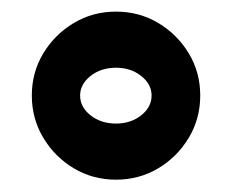

<svg xmlns="http://www.w3.org/2000/svg" viewBox="-20 -480 391 324"><path d="M33.7 -318.8Q33.7 -357.9 53 -389.9Q72.3 -421.9 104.5 -441.2Q136.7 -460.4 175.8 -460.4Q214.8 -460.4 247.1 -441.2Q279.3 -421.9 298.6 -389.9Q317.9 -357.9 317.9 -318.8Q317.9 -279.8 298.6 -247.6Q279.3 -215.3 247.1 -196Q214.8 -176.8 175.8 -176.8Q136.7 -176.8 104.5 -196Q72.3 -215.3 53 -247.6Q33.7 -279.8 33.7 -318.8ZM115.2 -318.8Q115.2 -299.3 132.8 -285.4Q150.4 -271.5 175.8 -271.5Q200.7 -271.5 218.3 -285.4Q235.8 -299.3 235.8 -318.8Q235.8 -337.9 218.3 -351.8Q200.7 -365.7 175.8 -365.7Q150.4 -365.7 132.8 -351.8Q115.2 -337.9 115.2 -318.8Z"/></svg>

Font: Pinar ExtraBold
Style: Regular
Weight: 800
Designer: Amin Abedi
Version: Version 3.000